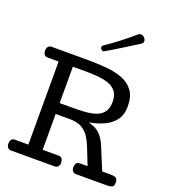

<svg xmlns="http://www.w3.org/2000/svg" viewBox="-196 -1299 1291 1443"><g transform="rotate(20 449.5 -577.0)"><path d="M60.1 0Q43 0 33.4 -12.5Q23.9 -24.9 23.9 -41Q23.9 -59.6 32.2 -73Q40.5 -86.4 59.1 -86.4H168V-751H79.1Q60.5 -751 52.2 -764.4Q43.9 -777.8 43.9 -795.9Q43.9 -812 53.5 -824.5Q63 -836.9 80.1 -836.9H369.1Q448.7 -836.9 521.2 -830.3Q593.8 -823.7 650.1 -801.8Q706.5 -779.8 739.3 -734.1Q772 -688.5 772 -609.9Q772 -543.5 739.7 -500.7Q707.5 -458 654.3 -433.8Q601.1 -409.7 537.6 -398.4Q598.6 -383.3 630.9 -350.3Q663.1 -317.4 685.1 -263.7L758.3 -86.4H830.1Q859.4 -86.4 871.1 -76.4Q882.8 -66.4 882.8 -41Q882.8 -13.7 868.2 -6.8Q853.5 0 830.6 0H579.6Q562.5 0 553 -12.5Q543.5 -24.9 543.5 -41Q543.5 -59.6 551.8 -73Q560.1 -86.4 578.6 -86.4H641.6L586.9 -224.6Q572.3 -261.7 550.8 -295.7Q529.3 -329.6 492.2 -351.3Q455.1 -373 393.1 -373H282.2V-86.4H411.1Q429.7 -86.4 438 -73Q446.3 -59.6 446.3 -41Q446.3 -24.9 436.8 -12.5Q427.2 0 410.2 0ZM282.2 -460H372.1Q427.7 -460 478.5 -462.9Q529.3 -465.8 568.6 -479Q607.9 -492.2 630.6 -522Q653.3 -551.8 653.3 -605Q653.3 -659.7 627.4 -689.7Q601.6 -719.7 558.1 -732.7Q514.6 -745.6 461.4 -748.3Q408.2 -751 354 -751H282.2ZM456.1 -938Q446.8 -938 439.5 -946Q432.1 -954.1 432.1 -963.4Q432.1 -972.7 440.4 -978Q495.6 -1014.6 553 -1059.3Q610.4 -1104 660.2 -1147Q668.5 -1154.3 680.2 -1154.3Q695.8 -1154.3 708.5 -1141.4Q721.2 -1128.4 721.2 -1113.3Q721.2 -1099.6 708.5 -1091.3Q650.9 -1055.2 587.9 -1015.4Q524.9 -975.6 465.3 -941.4Q459.5 -938 456.1 -938Z"/></g></svg>

Font: Cutive
Style: Regular
Weight: 400
Version: Version 1.100; ttfautohint (v1.8.4.7-5d5b)